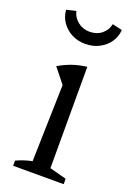

<svg xmlns="http://www.w3.org/2000/svg" viewBox="-137 -751 550 803"><g transform="rotate(20 138.0 -349.5)"><path d="M31 0V-23Q46 -30 63.5 -36Q81 -42 101 -46L110 -388L58 -453Q86 -470 116.5 -480.5Q147 -491 181 -495V-44L256 -24V0ZM139 -582Q105 -582 78 -596.5Q51 -611 34.5 -635Q18 -659 16 -689L58 -699Q64 -672 86.5 -654Q109 -636 139 -636Q171 -636 193 -654Q215 -672 220 -699L264 -689Q262 -659 245.5 -635Q229 -611 201.5 -596.5Q174 -582 139 -582Z"/></g></svg>

Font: Piazzolla 24pt
Style: Regular
Weight: 400
Designer: Juan Pablo del Peral
Foundry: Huerta Tipografica
Version: Version 2.005